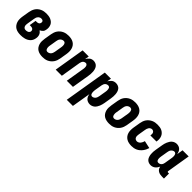

<svg xmlns="http://www.w3.org/2000/svg" viewBox="222 -1685 3057 3057"><g transform="rotate(45 1750.0 -156.5)"><path d="M214 8Q183 8 153.5 2.5Q124 -3 99.5 -17.5Q75 -32 58 -55Q41 -78 32.5 -105.5Q24 -133 24 -163.5Q24 -194 29 -225L49 -345Q53 -369 61.5 -393.5Q70 -418 84 -440Q98 -462 119 -479.5Q140 -497 164 -508Q188 -519 213 -523.5Q238 -528 262 -528Q288 -528 314 -524.5Q340 -521 362.5 -511.5Q385 -502 404 -486Q423 -470 433.5 -448Q444 -426 447 -400.5Q450 -375 445 -349Q443 -335 438.5 -321.5Q434 -308 424 -296.5Q414 -285 401.5 -276.5Q389 -268 376 -262Q390 -252 402 -238Q414 -224 420.5 -206.5Q427 -189 428 -169.5Q429 -150 425 -131Q422 -109 412 -87.5Q402 -66 385 -49Q368 -32 346.5 -20.5Q325 -9 303 -3Q281 3 258.5 5.5Q236 8 214 8ZM214 -106Q226 -106 238 -107.5Q250 -109 261 -114Q272 -119 280.5 -129.5Q289 -140 291 -151Q293 -164 289 -176Q285 -188 275.5 -195.5Q266 -203 253.5 -206Q241 -209 228 -209H206L225 -323H247Q257 -323 267.5 -324.5Q278 -326 287.5 -331.5Q297 -337 302.5 -346Q308 -355 310 -365Q312 -376 309.5 -386Q307 -396 300 -402.5Q293 -409 283 -411.5Q273 -414 262 -414Q247 -414 232 -406Q217 -398 206.5 -385Q196 -372 191 -356.5Q186 -341 184 -326L164 -206Q161 -189 160.5 -172Q160 -155 165.5 -140Q171 -125 184 -115.5Q197 -106 214 -106Z M707 8Q677 8 648 2Q619 -4 595 -18.5Q571 -33 555 -56Q539 -79 531 -107Q523 -135 523.5 -164.5Q524 -194 529 -225L549 -345Q553 -369 561.5 -394Q570 -419 585 -441Q600 -463 621 -480.5Q642 -498 666.5 -509Q691 -520 716 -524Q741 -528 766 -528Q796 -528 825 -522Q854 -516 878 -501.5Q902 -487 918.5 -464Q935 -441 942.5 -413Q950 -385 950 -355.5Q950 -326 945 -295L925 -175Q921 -151 912 -126Q903 -101 888 -79Q873 -57 852 -39.5Q831 -22 807 -11Q783 0 757.5 4Q732 8 707 8ZM707 -106Q723 -106 739 -113.5Q755 -121 765.5 -134Q776 -147 781.5 -162.5Q787 -178 790 -194L810 -314Q812 -325 812.5 -336Q813 -347 812.5 -357.5Q812 -368 809.5 -378Q807 -388 801.5 -396.5Q796 -405 786.5 -409.5Q777 -414 766 -414Q750 -414 734.5 -406.5Q719 -399 708 -386Q697 -373 691.5 -357.5Q686 -342 684 -326L664 -206Q662 -195 661 -184Q660 -173 661 -162.5Q662 -152 664.5 -142Q667 -132 672.5 -123.5Q678 -115 687 -110.5Q696 -106 707 -106Z M1000 0 1086 -520H1224L1212 -450Q1221 -466 1233 -481Q1245 -496 1259.5 -507Q1274 -518 1291.5 -523Q1309 -528 1326 -528Q1352 -528 1375 -518Q1398 -508 1412.5 -489Q1427 -470 1434 -446.5Q1441 -423 1443 -398Q1445 -373 1443 -347Q1441 -321 1437 -295L1388 0H1250L1302 -314Q1304 -325 1305 -335Q1306 -345 1305.5 -355.5Q1305 -366 1303.5 -376Q1302 -386 1297 -394.5Q1292 -403 1284 -408.5Q1276 -414 1265 -414Q1252 -414 1238.5 -408.5Q1225 -403 1216 -392.5Q1207 -382 1202 -369Q1197 -356 1194 -342L1138 0Z M1464 215 1586 -520H1724L1712 -449Q1721 -465 1733.5 -480Q1746 -495 1761 -506.5Q1776 -518 1794.5 -523Q1813 -528 1830 -528Q1856 -528 1879.5 -518.5Q1903 -509 1918 -490.5Q1933 -472 1940.5 -448Q1948 -424 1950.5 -399Q1953 -374 1951 -348Q1949 -322 1945 -295L1925 -175Q1921 -155 1916 -134.5Q1911 -114 1902.5 -94Q1894 -74 1882 -55Q1870 -36 1853 -21.5Q1836 -7 1814.5 0.5Q1793 8 1772 8Q1749 8 1727.5 0Q1706 -8 1690.5 -23.5Q1675 -39 1666.5 -60Q1658 -81 1655 -104L1602 215ZM1712 -106Q1727 -106 1742 -114Q1757 -122 1767 -135Q1777 -148 1782 -163.5Q1787 -179 1790 -194L1810 -314Q1812 -325 1812.5 -335.5Q1813 -346 1812.5 -356.5Q1812 -367 1810 -377Q1808 -387 1803.5 -395.5Q1799 -404 1789.5 -409Q1780 -414 1769 -414Q1756 -414 1742.5 -409Q1729 -404 1718.5 -393.5Q1708 -383 1702.5 -369.5Q1697 -356 1694 -342L1674 -222Q1672 -210 1671 -198.5Q1670 -187 1670 -175Q1670 -163 1671.5 -151.5Q1673 -140 1677.5 -130Q1682 -120 1691 -113Q1700 -106 1712 -106Z M2207 8Q2177 8 2148 2Q2119 -4 2095 -18.5Q2071 -33 2055 -56Q2039 -79 2031 -107Q2023 -135 2023.5 -164.5Q2024 -194 2029 -225L2049 -345Q2053 -369 2061.5 -394Q2070 -419 2085 -441Q2100 -463 2121 -480.5Q2142 -498 2166.5 -509Q2191 -520 2216 -524Q2241 -528 2266 -528Q2296 -528 2325 -522Q2354 -516 2378 -501.5Q2402 -487 2418.5 -464Q2435 -441 2442.5 -413Q2450 -385 2450 -355.5Q2450 -326 2445 -295L2425 -175Q2421 -151 2412 -126Q2403 -101 2388 -79Q2373 -57 2352 -39.5Q2331 -22 2307 -11Q2283 0 2257.5 4Q2232 8 2207 8ZM2207 -106Q2223 -106 2239 -113.5Q2255 -121 2265.5 -134Q2276 -147 2281.5 -162.5Q2287 -178 2290 -194L2310 -314Q2312 -325 2312.5 -336Q2313 -347 2312.5 -357.5Q2312 -368 2309.5 -378Q2307 -388 2301.5 -396.5Q2296 -405 2286.5 -409.5Q2277 -414 2266 -414Q2250 -414 2234.5 -406.5Q2219 -399 2208 -386Q2197 -373 2191.5 -357.5Q2186 -342 2184 -326L2164 -206Q2162 -195 2161 -184Q2160 -173 2161 -162.5Q2162 -152 2164.5 -142Q2167 -132 2172.5 -123.5Q2178 -115 2187 -110.5Q2196 -106 2207 -106Z M2711 8Q2681 8 2651.5 2Q2622 -4 2598 -18.5Q2574 -33 2557 -55.5Q2540 -78 2532 -106Q2524 -134 2524 -164Q2524 -194 2529 -225L2549 -345Q2553 -369 2561.5 -394Q2570 -419 2585 -441Q2600 -463 2621.5 -480.5Q2643 -498 2667 -509Q2691 -520 2716.5 -524Q2742 -528 2767 -528Q2794 -528 2820 -524Q2846 -520 2868.5 -508.5Q2891 -497 2908.5 -479Q2926 -461 2935.5 -438Q2945 -415 2947.5 -388.5Q2950 -362 2945 -335L2944 -325H2807V-329Q2810 -344 2809.5 -359Q2809 -374 2803 -386.5Q2797 -399 2784.5 -406.5Q2772 -414 2757 -414Q2742 -414 2727.5 -405.5Q2713 -397 2704.5 -384Q2696 -371 2691 -356Q2686 -341 2684 -326L2664 -206Q2661 -188 2661 -170.5Q2661 -153 2667.5 -138Q2674 -123 2688.5 -114.5Q2703 -106 2721 -106Q2737 -106 2753 -114.5Q2769 -123 2780 -137Q2791 -151 2798 -167Q2805 -183 2809 -199L2937 -171Q2930 -147 2918.5 -123.5Q2907 -100 2891 -79Q2875 -58 2854.5 -40.5Q2834 -23 2810 -12Q2786 -1 2761 3.5Q2736 8 2711 8Z M3143 8Q3117 8 3094 -1.5Q3071 -11 3056 -29.5Q3041 -48 3033.5 -72Q3026 -96 3023.5 -121Q3021 -146 3022.5 -172Q3024 -198 3029 -225L3049 -345Q3052 -365 3057.5 -385.5Q3063 -406 3071.5 -426Q3080 -446 3092 -465Q3104 -484 3121 -498.5Q3138 -513 3159 -520.5Q3180 -528 3201 -528Q3224 -528 3245.5 -520Q3267 -512 3282.5 -496.5Q3298 -481 3306.5 -460Q3315 -439 3319 -416L3336 -520H3474L3409 -126Q3408 -122 3408.5 -118Q3409 -114 3411.5 -111Q3414 -108 3417.5 -107Q3421 -106 3425 -106H3445V8H3406Q3382 8 3359 4Q3336 0 3316.5 -11.5Q3297 -23 3284 -42Q3271 -61 3269 -85Q3260 -66 3247.5 -48.5Q3235 -31 3219 -18Q3203 -5 3182.5 1.5Q3162 8 3143 8ZM3204 -106Q3217 -106 3231 -111Q3245 -116 3255 -126.5Q3265 -137 3271 -150.5Q3277 -164 3279 -178L3299 -298Q3301 -310 3302.5 -321.5Q3304 -333 3304 -345Q3304 -357 3302.5 -368.5Q3301 -380 3296.5 -390Q3292 -400 3282.5 -407Q3273 -414 3261 -414Q3246 -414 3231.5 -406Q3217 -398 3206.5 -385Q3196 -372 3191 -356.5Q3186 -341 3184 -326L3164 -206Q3162 -195 3161.5 -184.5Q3161 -174 3161 -163.5Q3161 -153 3163.5 -143Q3166 -133 3170.5 -124.5Q3175 -116 3184 -111Q3193 -106 3204 -106Z"/></g></svg>

Font: Iosevka Heavy
Style: Italic
Weight: 900
Italic angle: -9°
Monospace: yes
Designer: Belleve Invis
Foundry: Belleve Invis
Version: Version 32.5.0; ttfautohint (v1.8.4)